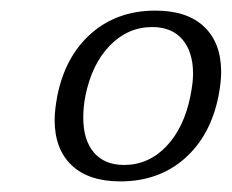

<svg xmlns="http://www.w3.org/2000/svg" viewBox="-20 -730 437 362"><path d="M83 -504Q83 -522 88 -549Q103 -624 152 -667Q201 -710 273 -710Q333 -710 365 -679.5Q397 -649 397 -594Q397 -576 392 -549Q377 -474 328 -431Q279 -388 207 -388Q147 -388 115 -418.5Q83 -449 83 -504ZM339 -549Q344 -574 344 -591Q344 -632 324 -655.5Q304 -679 267 -679Q221 -679 187 -644Q153 -609 141 -549Q137 -529 137 -508Q137 -466 157 -442.5Q177 -419 214 -419Q260 -419 293.5 -454Q327 -489 339 -549Z"/></svg>

Font: Trirong Light
Style: Italic
Weight: 300
Italic angle: -12°
Designer: Katatrad Team
Foundry: CadsonDemak
Version: Version 1.001